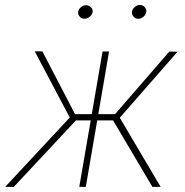

<svg xmlns="http://www.w3.org/2000/svg" viewBox="-51 -729 721 749"><path d="M227.1 -259.3 84.5 -528.8H114.3L241.7 -283.7H318.4L314.5 -259.3ZM245.6 -259.8 2.9 0H-30.8L232.9 -283.2ZM374.5 -528.3 283.7 0H258.3L349.1 -528.3ZM641.6 -527.3 407.2 -259.3H319.3L322.3 -283.7H397.9L609.4 -527.8ZM543.5 0 388.7 -261.7 407.7 -284.2 575.7 0ZM253.9 -683.6Q255.4 -692.9 264.4 -700.7Q273.4 -708.5 285.2 -708.5Q296.4 -708.5 304.2 -700.2Q312 -691.9 310.5 -682.6Q309.1 -672.4 299.3 -664.1Q289.6 -655.8 278.8 -655.8Q266.6 -655.8 259.5 -664.6Q252.4 -673.3 253.9 -683.6ZM463.9 -683.6Q465.3 -693.4 474.4 -701.4Q483.4 -709.5 494.6 -709.5Q506.8 -709.5 513.9 -700.9Q521 -692.4 519.5 -682.6Q518.1 -672.4 509 -664.1Q500 -655.8 488.3 -655.8Q476.6 -655.8 469.5 -664.6Q462.4 -673.3 463.9 -683.6Z"/></svg>

Font: Roboto Condensed Thin
Style: Italic
Weight: 250
Italic angle: -12°
Designer: Christian Robertson
Foundry: Google
Version: Version 3.008; 2023